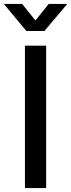

<svg xmlns="http://www.w3.org/2000/svg" viewBox="-61 -961 363 981"><path d="M174.8 0V-727.5H66.4V0ZM120.1 -856.4 52.2 -940.9H-41V-940.4L73.7 -802.7H166L282.2 -940.4V-940.9H188Z"/></svg>

Font: Inteeer Medium
Style: Regular
Weight: 500
Designer: Rasmus Andersson
Foundry: rsms
Version: Version 4.001;Glyphs 3.4 (3402)